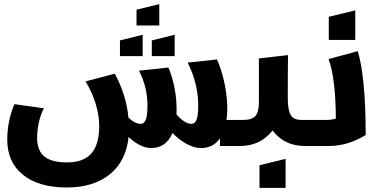

<svg xmlns="http://www.w3.org/2000/svg" viewBox="-20 -705 1833 927"><path d="M886.2 -402.8 1027.8 -418Q1071.3 -316.4 1077.1 -200.2Q1080.1 -102.1 1047.4 -46.1Q1014.6 9.8 951.2 9.8Q917.5 9.8 881.1 -10Q844.7 -29.8 813 -63Q781.7 9.8 710 9.8Q683.1 9.8 654.1 -5.1Q625 -20 601.1 -43.9Q587.9 74.7 509 137.5Q430.2 200.2 303.2 200.2Q167 200.2 91.1 139.2Q15.1 78.1 15.1 -30.8Q15.1 -121.6 49.8 -202.1L191.9 -182.1Q176.3 -152.8 167.7 -114Q159.2 -75.2 159.2 -39.1Q159.2 22 194.1 50.5Q229 79.1 304.2 79.1Q382.8 79.1 420.9 36.1Q459 -6.8 459 -97.2Q459 -148.9 441.4 -205.6Q423.8 -262.2 393.1 -312L534.2 -349.1Q589.4 -248.5 600.1 -137.2Q631.8 -106.9 660.2 -106.9Q675.8 -106.9 683.8 -127Q691.9 -147 691.9 -195.8Q691.9 -285.2 650.9 -363.8L793 -378.9Q827.6 -297.4 832 -200.2Q833.5 -175.8 832 -152.8Q872.1 -106.9 904.8 -106.9Q920.9 -106.9 929 -127Q937 -147 937 -195.8Q937 -300.3 886.2 -402.8ZM559.1 -434.1V-509.8L668.9 -537.1V-434.1ZM712.9 -434.1V-509.8L823.2 -537.1V-434.1ZM639.2 -582V-658.2L749 -685.1V-582Z M1230 -422.9 1370.6 -439Q1370.6 -397.9 1369.6 -330.6Q1369.1 -271.5 1369.4 -232.2Q1369.6 -192.9 1376 -169.2Q1382.3 -145.5 1396.2 -135.7Q1410.2 -126 1436 -126H1548.8V0H1452.6Q1352.5 0 1295.9 -75.2Q1237.8 0 1137.7 0H1042V-126H1154.8Q1197.3 -126 1213.6 -145.3Q1230 -164.6 1230 -210.9ZM1232.9 202.1V92.8L1358.9 62V202.1Z M1466.3 -126H1555.7Q1583 -126 1601.6 -132.8Q1600.1 -329.1 1566.4 -419.9L1707.5 -458Q1745.6 -328.6 1745.6 -53.2Q1659.7 0 1566.4 0H1466.3ZM1567.4 -512.2V-624L1695.3 -654.8V-512.2Z"/></svg>

Font: LT Superior
Style: Bold
Weight: 400
Designer: Daniel Lyons
Foundry: LyonsType
Version: Version 1.000